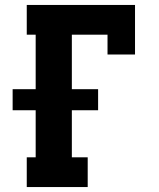

<svg xmlns="http://www.w3.org/2000/svg" viewBox="-20 -755 640 775"><path d="M88 0V-120H124V-310H31V-395H124V-615H88V-735H525V-535H414V-615H270V-395H376V-310H270V-120H334V0Z"/></svg>

Font: Iosevka Curly Slab HvEx
Style: Regular
Weight: 900
Width: 7
Monospace: yes
Designer: Belleve Invis
Foundry: Belleve Invis
Version: Version 11.1.0; ttfautohint (v1.8.3)